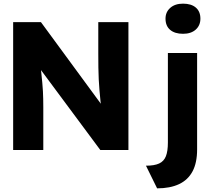

<svg xmlns="http://www.w3.org/2000/svg" viewBox="-20 -821 1162 1051"><path d="M52 0V-700H204L571 -200L538 -205Q533 -238 530 -268Q527 -298 524.5 -327Q522 -356 520.5 -386Q519 -416 518.5 -451Q518 -486 518 -527V-700H683V0H529L146 -516L197 -509Q202 -461 205.5 -427.5Q209 -394 211.5 -368Q214 -342 215 -321Q216 -300 216.5 -279.5Q217 -259 217 -234V0ZM779 86Q825 86 851 74Q877 62 888 34.5Q899 7 899 -41V-531H1059V-3Q1059 70 1034 117Q1009 164 960 187Q911 210 840 210ZM886 -719Q886 -755 912 -778Q938 -801 982 -801Q1027 -801 1052 -779.5Q1077 -758 1077 -719Q1077 -682 1051.5 -659Q1026 -636 982 -636Q937 -636 911.5 -657.5Q886 -679 886 -719Z"/></svg>

Font: Our Lexend
Style: Bold
Weight: 700
Designer: Bonnie Shaver-Troup, Thomas Jockin
Foundry: Lexend
Version: Version 1.007